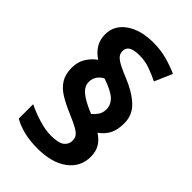

<svg xmlns="http://www.w3.org/2000/svg" viewBox="-231 -852 948 948"><g transform="rotate(45 243.0 -377.5)"><path d="M59 -391Q59 -434 78.5 -464Q98 -494 124 -512Q93 -532 76 -560Q59 -588 59 -625Q59 -688 113.5 -726.5Q168 -765 257 -765Q307 -765 350 -753.5Q393 -742 434 -724L394 -631Q361 -647 326.5 -659.5Q292 -672 254 -672Q214 -672 196 -661Q178 -650 178 -627Q178 -602 202.5 -585Q227 -568 282 -546Q352 -518 394.5 -479Q437 -440 437 -381Q437 -332 420 -302.5Q403 -273 376 -255Q406 -236 421.5 -210Q437 -184 437 -148Q437 -76 379 -33Q321 10 222 10Q169 10 127.5 0Q86 -10 52 -29V-130Q90 -111 137.5 -96.5Q185 -82 222 -82Q277 -82 297 -98.5Q317 -115 317 -139Q317 -156 309.5 -168Q302 -180 280.5 -192.5Q259 -205 216 -223Q166 -244 131 -265.5Q96 -287 77.5 -317Q59 -347 59 -391ZM168 -402Q168 -372 195.5 -348.5Q223 -325 281 -301L288 -298Q302 -309 314 -326Q326 -343 326 -368Q326 -398 303 -421.5Q280 -445 212 -469Q195 -462 181.5 -444.5Q168 -427 168 -402Z"/></g></svg>

Font: Noto Sans Medefaidrin
Style: Bold
Weight: 700
Designer: Dalton Maag Ltd
Foundry: Dalton Maag Ltd
Version: Version 1.002; ttfautohint (v1.8.4.7-5d5b)